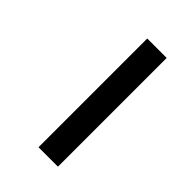

<svg xmlns="http://www.w3.org/2000/svg" viewBox="-199 -742 824 824"><g transform="rotate(45 213.0 -330.0)"><path d="M312 0H194V-660H312Z"/></g></svg>

Font: Hind Kochi SemiBold
Style: Regular
Weight: 600
Designer: Dhruvi Tolia
Foundry: Indian Type Foundry
Version: Version 0.702;PS 1.0;hotconv 1.0.81;makeotf.lib2.5.63406